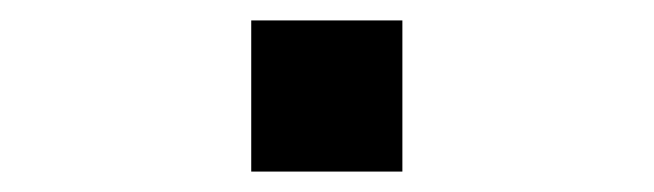

<svg xmlns="http://www.w3.org/2000/svg" viewBox="-20 -434 640 188"><path d="M226 -266V-414H374V-266Z"/></svg>

Font: Iosevka SS04 Medium Extended
Style: Regular
Weight: 500
Width: 7
Monospace: yes
Designer: Belleve Invis
Foundry: Belleve Invis
Version: Version 19.0.0; ttfautohint (v1.8.4)